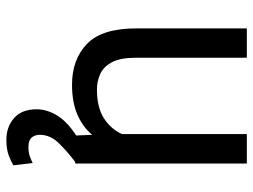

<svg xmlns="http://www.w3.org/2000/svg" viewBox="-114 -454 780 591"><g transform="rotate(90 275.5 -158.0)"><path d="M488.3 190.4Q476.1 197.8 457.3 204.8Q438.5 211.9 409.7 211.9Q370.1 211.9 343 188.2Q315.9 164.6 315.9 118.7Q315.9 86.9 335 55.7Q354 24.4 396.5 -2.9L394.5 -52.2Q370.1 -22.9 332 -6.6Q293.9 9.8 240.2 9.8Q162.6 9.8 114.7 -36.1Q66.9 -82 66.9 -187.5V-528.3H157.2V-186.5Q157.2 -139.2 171.1 -113Q185.1 -86.9 207.5 -76.9Q230 -66.9 254.4 -66.9Q309.6 -66.9 342.8 -87.9Q376 -108.9 392.1 -143.6V-528.3H482.9V0H478Q446.8 23.4 420.7 50Q394.5 76.7 394.5 108.4Q394.5 124.5 403.1 134.3Q411.6 144 432.6 144Q448.7 144 461.4 139.4Q474.1 134.8 481.4 130.9Z"/></g></svg>

Font: Vazirmatn RD UI FD
Style: Regular
Weight: 400
Designer: Saber Rastikerdar
Foundry: Saber Rastikerdar
Version: Version 33.003